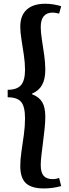

<svg xmlns="http://www.w3.org/2000/svg" viewBox="-20 -840 376 1051"><path d="M220.5 191.5Q152.5 191.5 121.8 162.8Q91 134 91 69Q91 33 97.5 -11Q104 -55 110.5 -101.8Q117 -148.5 117 -191.5Q117 -256.5 95.8 -282Q74.5 -307.5 22 -307.5V-348.5Q73 -348.5 95 -374Q117 -399.5 117 -458.5Q117 -496 110.5 -539.2Q104 -582.5 97.5 -623.5Q91 -664.5 91 -694Q91 -755 126.2 -787.2Q161.5 -819.5 228 -819.5Q250 -819.5 272.8 -815.8Q295.5 -812 315 -806L303.5 -765.5Q289.5 -769 282.5 -770Q275.5 -771 268.5 -771Q203 -771 203 -691.5Q203 -664.5 209.2 -623.8Q215.5 -583 221.8 -539.5Q228 -496 228 -459.5Q228 -406.5 210.2 -374.8Q192.5 -343 156 -328V-324Q194 -309.5 211 -281Q228 -252.5 228 -200.5Q228 -172 224.2 -135.5Q220.5 -99 215.5 -61.5Q210.5 -24 206.8 9Q203 42 203 64Q203 104 218.8 122.2Q234.5 140.5 268.5 140.5Q286.5 140.5 303.5 134L315 178.5Q269 191.5 220.5 191.5Z"/></svg>

Font: Libre Caslon Text
Style: Bold
Weight: 700
Designer: Pablo Impallari, Rodrigo Fuenzalida, Katja Schimmel
Foundry: Pablo Impallari, Rodrigo Fuenzalida
Version: Version 2.000